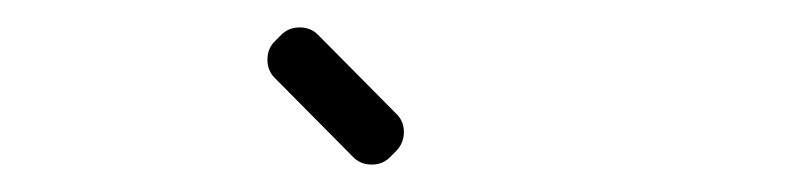

<svg xmlns="http://www.w3.org/2000/svg" viewBox="-20 -695 590 140"><path d="M268.5 -612.5 212.5 -669C208.8 -673 204.2 -675 198.5 -675C192.8 -675 188.2 -673 184.5 -669L181 -665.5C177 -661.8 175 -657.2 175 -651.5C175 -645.8 177 -641.2 181 -637.5L237 -581C240.7 -577 245.3 -575 251 -575C256.7 -575 261.3 -577 265 -581L268.5 -584.5C272.5 -588.5 274.5 -593.2 274.5 -598.8C274.5 -604.2 272.5 -608.8 268.5 -612.5Z"/></svg>

Font: lerotica
Style: Regular
Weight: 400
Designer: defharo
Foundry: deFharo
Version: Version 1.001 2011